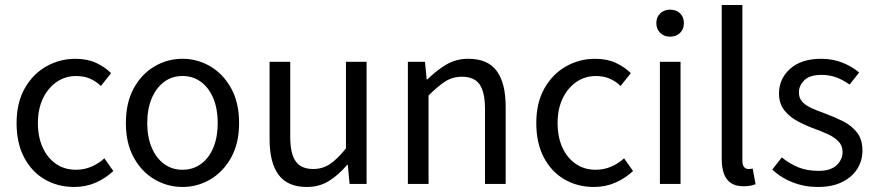

<svg xmlns="http://www.w3.org/2000/svg" viewBox="-20 -732 3484 764"><path d="M275.4 12Q210.1 12 158.2 -18.1Q106.3 -48.2 76.2 -105.1Q46 -162.1 46 -242.3Q46 -323.5 78.5 -380.6Q110.9 -437.7 164.3 -467.9Q217.7 -498 279.7 -498Q327.8 -498 362.3 -481.9Q396.9 -465.8 422.1 -441L381.4 -389.9Q363.1 -408 338.7 -418.8Q314.4 -429.5 283.3 -429.5Q239.7 -429.5 205.4 -405.9Q171.2 -382.3 151 -340.4Q130.8 -298.5 130.8 -242.3Q130.8 -186.7 149.9 -145Q169 -103.3 203 -79.9Q236.9 -56.5 282.1 -56.5Q315.7 -56.5 344.7 -69.2Q373.7 -82 395.3 -102.1L431 -51.5Q400.4 -22.8 361.1 -5.4Q321.7 12 275.4 12Z M706.2 12Q646.6 12 595.1 -18.1Q543.7 -48.1 512.3 -105Q480.9 -161.9 480.9 -242.4Q480.9 -323.5 512.3 -380.8Q543.7 -438 595.1 -468Q646.6 -498.1 706.2 -498.1Q765.7 -498.1 816.9 -468Q868 -438 899.7 -380.8Q931.4 -323.5 931.4 -242.4Q931.4 -161.9 899.7 -105Q868 -48.1 816.9 -18.1Q765.7 12 706.2 12ZM706.2 -56.5Q748 -56.5 779.8 -79.7Q811.6 -102.9 829 -144.8Q846.4 -186.7 846.4 -242.4Q846.4 -298.1 829 -340.3Q811.6 -382.6 779.8 -406.1Q748 -429.6 706.2 -429.6Q664.4 -429.6 632.9 -406.1Q601.4 -382.6 583.6 -340.3Q565.9 -298.1 565.9 -242.4Q565.9 -186.7 583.6 -144.8Q601.4 -102.9 632.9 -79.7Q664.4 -56.5 706.2 -56.5Z M1201 12Q1124.3 12 1088.5 -36.5Q1052.7 -85 1052.7 -178V-486H1134.9V-188.7Q1134.9 -120.8 1156.5 -90.2Q1178.2 -59.5 1226.3 -59.5Q1263.4 -59.5 1292.7 -79Q1322 -98.5 1356.6 -141.5V-486H1438.7V0H1371L1364 -75.9H1361.3Q1327.8 -36.3 1289.4 -12.2Q1251 12 1201 12Z M1603 0V-486.1H1671L1677.9 -416H1680.6Q1715.7 -450.7 1754.8 -474.4Q1794 -498.1 1843.7 -498.1Q1921 -498.1 1956.6 -449.5Q1992.1 -401 1992.1 -308V0H1909.9V-297.4Q1909.9 -365.6 1888.4 -396.1Q1866.9 -426.7 1818.2 -426.7Q1780.9 -426.7 1751.6 -407.8Q1722.3 -389 1685.3 -352V0Z M2343.4 12Q2278.1 12 2226.2 -18.1Q2174.3 -48.2 2144.2 -105.1Q2114 -162.1 2114 -242.3Q2114 -323.5 2146.5 -380.6Q2178.9 -437.7 2232.3 -467.9Q2285.7 -498 2347.7 -498Q2395.8 -498 2430.3 -481.9Q2464.9 -465.8 2490.1 -441L2449.4 -389.9Q2431.1 -408 2406.7 -418.8Q2382.4 -429.5 2351.3 -429.5Q2307.7 -429.5 2273.4 -405.9Q2239.2 -382.3 2219 -340.4Q2198.8 -298.5 2198.8 -242.3Q2198.8 -186.7 2217.9 -145Q2237 -103.3 2271 -79.9Q2304.9 -56.5 2350.1 -56.5Q2383.7 -56.5 2412.7 -69.2Q2441.7 -82 2463.3 -102.1L2499 -51.5Q2468.4 -22.8 2429.1 -5.4Q2389.7 12 2343.4 12Z M2605.9 0V-486H2688V0ZM2646.5 -586Q2622.8 -586 2607.3 -601Q2591.7 -616 2591.7 -640.4Q2591.7 -664.2 2607.3 -678.9Q2622.8 -693.6 2646.5 -693.6Q2670.8 -693.6 2686.1 -678.9Q2701.3 -664.2 2701.3 -640.4Q2701.3 -616 2686.1 -601Q2670.8 -586 2646.5 -586Z M2939.1 9.2Q2908.2 9.2 2888.9 -3.4Q2869.6 -16 2860.8 -40.5Q2851.9 -64.9 2851.9 -100.2V-712.2H2934V-94.2Q2934 -74.5 2941.3 -66.9Q2948.5 -59.3 2958.5 -59.3Q2962.1 -59.3 2965.6 -59.8Q2969.1 -60.3 2975.1 -61.3L2986.6 0.8Q2978.2 4.4 2966.3 6.8Q2954.5 9.2 2939.1 9.2Z M3234.5 12Q3180.8 12 3133.6 -6.6Q3086.4 -25.1 3053.1 -57.7L3091 -105.6Q3122.8 -79.9 3157.4 -66Q3192 -52.1 3237.2 -52.1Q3285.1 -52.1 3308.9 -74.4Q3332.7 -96.8 3332.7 -127.6Q3332.7 -152.6 3316.6 -169.2Q3300.5 -185.7 3275.6 -197.4Q3250.6 -209 3223 -219Q3186.8 -232 3154 -249.6Q3121.2 -267.3 3100.5 -293.7Q3079.8 -320.2 3079.8 -360.1Q3079.8 -418.9 3124.4 -458.5Q3169 -498.1 3247.5 -498.1Q3293.1 -498.1 3331.9 -482.8Q3370.7 -467.4 3398.6 -443.5L3360.8 -395.5Q3335.3 -413.6 3308.3 -423.8Q3281.3 -434 3248.5 -434Q3202.4 -434 3180.7 -412.8Q3159 -391.6 3159 -364.3Q3159 -341.9 3172.2 -327.3Q3185.4 -312.7 3208.7 -302Q3232 -291.4 3262.1 -280.7Q3300.1 -266.8 3334.5 -249.5Q3369 -232.1 3390.4 -204.5Q3411.8 -176.9 3411.8 -132.5Q3411.8 -93.1 3391.4 -60.3Q3371 -27.6 3331.4 -7.8Q3291.8 12 3234.5 12Z"/></svg>

Font: Source Sans 3 VF
Style: Regular
Weight: 200
Designer: Paul D. Hunt
Foundry: Adobe
Version: Version 3.046;hotconv 1.0.118;makeotfexe 2.5.65603